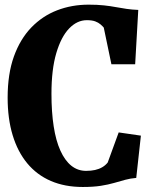

<svg xmlns="http://www.w3.org/2000/svg" viewBox="-20 -772 639 804"><path d="M326.5 11Q251.5 11 193 -14.2Q134.5 -39.5 94.2 -88Q54 -136.5 33 -205.8Q12 -275 12 -363Q12 -462.5 38.2 -535.5Q64.5 -608.5 111 -656.8Q157.5 -705 219 -728.8Q280.5 -752.5 351 -752.5Q387.5 -752.5 415.2 -749.5Q443 -746.5 465.5 -742.2Q488 -738 510.2 -734.8Q532.5 -731.5 559 -730.5L546 -503H446.5L414.5 -656.5Q409 -663 400.5 -670.2Q392 -677.5 378.8 -682.5Q365.5 -687.5 343.5 -687.5Q303 -687.5 269.5 -652.8Q236 -618 215.8 -549.8Q195.5 -481.5 195.5 -379Q195.5 -303 204.8 -243Q214 -183 232.8 -141.5Q251.5 -100 278.5 -78.2Q305.5 -56.5 340.5 -56.5Q361 -56.5 378 -60.2Q395 -64 408.2 -71.8Q421.5 -79.5 431 -91.5L477 -217.5L570 -204L550.5 -27Q526 -25 504 -19Q482 -13 458 -6Q434 1 402.5 6Q371 11 326.5 11Z"/></svg>

Font: Merriweather 24pt SemiCondensed Black
Style: Regular
Weight: 900
Width: 4
Designer: Eben Sorkin
Foundry: Eben Sorkin
Version: Version 2.100